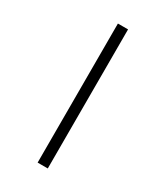

<svg xmlns="http://www.w3.org/2000/svg" viewBox="-241 -858 1032 1197"><g transform="rotate(30 275.5 -259.5)"><path d="M239 -760H312V241H239Z"/></g></svg>

Font: Noto Sans Sogdian
Style: Regular
Weight: 400
Designer: Monotype Design Team
Foundry: Monotype Imaging Inc.
Version: Version 2.002; ttfautohint (v1.8.4.7-5d5b)